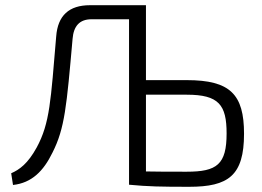

<svg xmlns="http://www.w3.org/2000/svg" viewBox="-20 -710 1008 738"><path d="M541 -402V-690H326C245 -690 202 -650 196 -570C175 -323 172 -237 121 -143C87 -81 55 -58 23 -44L30 1C102 -7 147 -52 182 -124C229 -217 236 -301 259 -561C263 -609 285 -636 332 -636H476V-2V0C549 7 599 8 707 8C858 8 918 -35 918 -196C918 -347 865 -402 698 -402ZM541 -346H698C821 -346 851 -307 851 -197C851 -78 814 -50 698 -50C634 -50 580 -50 541 -51Z"/></svg>

Font: SnT
Style: Regular
Weight: 300
Designer: Natanael Gama
Version: Version 1.001;PS 001.001;hotconv 1.0.70;makeotf.lib2.5.58329